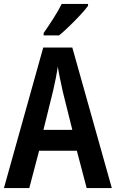

<svg xmlns="http://www.w3.org/2000/svg" viewBox="-20 -957 590 977"><path d="M421 0 371 -190H179L129 0H0L200 -715H348L549 0ZM299 -493Q293 -521 285.5 -556.5Q278 -592 274 -618Q270 -590 263.5 -557Q257 -524 250 -494L201 -296H348ZM428 -927Q414 -908 388 -880Q362 -852 333 -824Q304 -796 281 -777H202V-789Q228 -826 252.5 -864.5Q277 -903 294 -937H428Z"/></svg>

Font: Noto Sans Lao Looped Condensed SemiBold
Style: Regular
Weight: 600
Width: 3
Designer: Mark Frömberg, Ben Mitchell
Foundry: The Fontpad Ltd
Version: Version 1.002; ttfautohint (v1.8.4.7-5d5b)